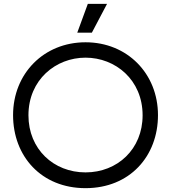

<svg xmlns="http://www.w3.org/2000/svg" viewBox="-20 -966 890 999"><path d="M425 -666C580 -666 722 -551 722 -366C722 -190 591 -69 425 -69C259 -69 128 -190 128 -366C128 -551 270 -666 425 -666ZM48 -367C48 -153 195 13 425 13C655 13 802 -153 802 -367C802 -583 642 -746 425 -746C208 -746 48 -583 48 -367ZM382 -796H458L537 -946H437Z"/></svg>

Font: Kreadon Medium
Style: Regular
Weight: 500
Designer: kohakuno
Foundry: StudioGnu
Version: Version 1.000;Glyphs 3.1.2 (3151)